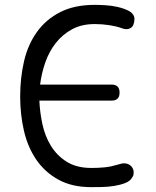

<svg xmlns="http://www.w3.org/2000/svg" viewBox="-20 -760 640 790"><path d="M63 -362Q63 -440 79 -508.5Q95 -577 132 -628.5Q169 -680 227.5 -710Q286 -740 370 -740Q388 -740 413.5 -738.5Q439 -737 463.5 -731.5Q488 -726 507.5 -716.5Q527 -707 532 -691Q533 -688 533 -685V-679Q533 -668 528.5 -657.5Q524 -647 514 -643Q510 -641 507 -640.5Q504 -640 500 -640Q495 -640 490.5 -641Q486 -642 481 -644Q459 -652 429.5 -656.5Q400 -661 370 -661Q316 -661 276.5 -639.5Q237 -618 209.5 -583Q182 -548 166.5 -503.5Q151 -459 145 -412H439Q455 -412 463.5 -404Q472 -396 472 -379Q472 -362 463.5 -354Q455 -346 439 -346H142Q144 -298 154.5 -249Q165 -200 189.5 -160Q214 -120 254.5 -94.5Q295 -69 355 -69Q369 -69 383 -69.5Q397 -70 411 -71.5Q425 -73 439 -76Q453 -79 466 -83Q473 -85 478.5 -86.5Q484 -88 491 -88Q496 -88 500.5 -87Q505 -86 509 -84Q519 -79 524.5 -70Q530 -61 530 -51Q530 -45 529 -40Q528 -35 524 -30Q516 -15 495.5 -7Q475 1 450 5Q425 9 400 9.5Q375 10 355 10Q276 10 220 -21Q164 -52 129 -103.5Q94 -155 78.5 -222Q63 -289 63 -362Z"/></svg>

Font: Maple Mono NL Light
Style: Regular
Weight: 300
Monospace: yes
Designer: subframe7536
Version: Version 7.000